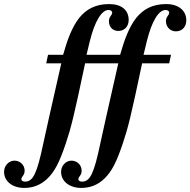

<svg xmlns="http://www.w3.org/2000/svg" viewBox="-189 -718 935 943"><path d="M236 -449 252 -515C276 -613 310 -669 344 -669C354 -669 362 -664 362 -656C362 -642 346 -637 346 -614C346 -586 364 -566 392 -566C423 -566 443 -589 443 -620C443 -669 407 -698 347 -698C279 -698 234 -672 200 -630C164 -584 141 -520 121 -449H47L38 -407H112C62 -187 30 -44 24 -15C-7 133 -26 174 -66 174C-76 174 -84 170 -84 162C-84 148 -68 145 -68 120C-68 91 -92 71 -118 71C-145 71 -169 95 -169 126C-169 174 -126 205 -70 205C-26 205 12 190 44 159C80 124 103 79 134 -13C161 -94 173 -142 229 -407H392C342 -187 310 -44 304 -15C273 133 254 174 214 174C204 174 196 170 196 162C196 148 212 145 212 120C212 91 188 71 162 71C135 71 111 95 111 126C111 174 154 205 210 205C254 205 292 190 324 159C360 124 383 79 414 -13C441 -94 453 -142 509 -407H642L651 -449H516L532 -515C556 -613 590 -669 624 -669C634 -669 642 -664 642 -656C642 -642 626 -637 626 -614C626 -586 647 -564 675 -564C706 -564 726 -587 726 -618C726 -667 687 -698 627 -698C559 -698 514 -672 480 -630C444 -584 421 -520 401 -449Z"/></svg>

Font: XITS
Style: Bold Italic
Weight: 700
Italic angle: -16.33°
Designer: MicroPress Inc., with final additions and corrections provided by Coen Hoffman, Elsevier (retired)
Version: Version 1.105